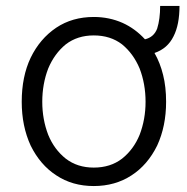

<svg xmlns="http://www.w3.org/2000/svg" viewBox="-20 -612 627 645"><path d="M563 -490Q543 -449 499 -434Q518 -401 528 -360Q538 -320 538 -270Q538 -188 508 -123Q476 -58 422 -23Q367 13 295 13Q223 13 169 -23Q115 -58 83 -123Q53 -188 53 -270Q53 -355 83 -418Q114 -482 169 -519Q223 -555 295 -555Q347 -555 392 -535Q434 -516 467 -480Q497 -487 508 -516Q518 -548 518 -592H583Q583 -529 563 -490ZM390 -79Q429 -110 449 -159Q469 -211 469 -270Q469 -330 449 -382Q428 -432 390 -463Q351 -493 295 -493Q240 -493 201 -463Q163 -432 142 -382Q122 -330 122 -270Q122 -211 142 -159Q162 -110 201 -79Q240 -49 295 -49Q351 -49 390 -79Z"/></svg>

Font: Sinter Normal
Style: Regular
Weight: 350
Foundry: Adobe & rsms
Version: Version 1.000